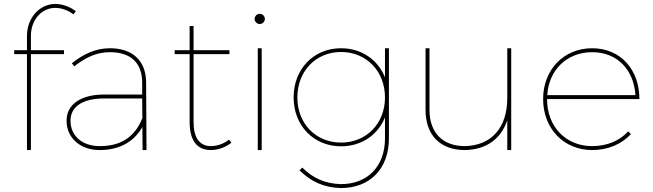

<svg xmlns="http://www.w3.org/2000/svg" viewBox="-20 -762 3315 975"><path d="M263 -722C295 -721 327 -709 353 -689L365 -705C337 -727 299 -741 263 -742C182 -743 117 -672 117 -580V-507H52V-487H117V0H137V-487H305V-507H137V-580C137 -662 192 -723 263 -722Z M724 0 722 -345C721 -450 657 -517 538 -517C465 -517 403 -487 345 -441L357 -425C413 -469 469 -497 538 -497C647 -497 701 -440 702 -345V-282H510C392 -282 318 -233 318 -149C318 -63 386 0 486 0C579 0 657 -36 703 -117L704 0ZM487 -20C396 -20 338 -73 338 -149C338 -221 400 -262 510 -262H702L703 -162C662 -60 587 -20 487 -20Z M1143 -53C1117 -32 1085 -21 1053 -20C994 -19 963 -62 963 -142V-487H1145V-507H963V-630H943V-507H867V-487H943V-142C943 -48 981 1 1053 0C1090 -1 1125 -14 1155 -37Z M1299 -692C1285 -692 1273 -680 1273 -666C1273 -652 1285 -640 1299 -640C1313 -640 1325 -652 1325 -666C1325 -680 1313 -692 1299 -692ZM1289 -517V0H1309V-517Z M1935 -517V-369C1899 -459 1816 -517 1712 -517C1573 -517 1471 -412 1471 -267C1471 -124 1573 -19 1712 -19C1816 -19 1899 -77 1935 -166V-59C1935 83 1846 174 1709 173C1631 170 1570 144 1515 89L1501 103C1561 162 1626 190 1709 193C1858 194 1955 95 1955 -59V-517ZM1712 -38C1583 -38 1490 -135 1490 -267C1490 -400 1583 -498 1712 -498C1841 -498 1935 -400 1935 -267C1935 -135 1841 -38 1712 -38Z M2556 -517V-264C2556 -114 2476 -23 2341 -20C2228 -20 2161 -88 2161 -204V-517H2141V-204C2141 -76 2215 0 2341 0C2449 -2 2524 -56 2556 -151V0H2576V-517Z M2987 -20C2854 -20 2758 -118 2758 -259H3227C3227 -409 3131 -517 2987 -517C2844 -517 2738 -409 2738 -259C2738 -108 2844 0 2987 0C3067 0 3137 -30 3184 -81L3170 -95C3127 -47 3062 -20 2987 -20ZM2987 -497C3115 -497 3198 -408 3207 -279H2759C2767 -408 2860 -497 2987 -497Z"/></svg>

Font: Montserrat Thin
Style: Regular
Weight: 250
Designer: Julieta Ulanovsky
Foundry: Julieta Ulanovsky
Version: Version 4.000